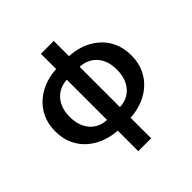

<svg xmlns="http://www.w3.org/2000/svg" viewBox="-232 -886 1266 1266"><g transform="rotate(-45 401.5 -253.0)"><path d="M355 10Q296 9 240.5 -10Q185 -29 141 -65.5Q97 -102 71.5 -155.5Q46 -209 46 -278Q46 -347 71.5 -400.5Q97 -454 141 -490.5Q185 -527 240.5 -546Q296 -565 355 -565L348 -466Q300 -465 262.5 -443Q225 -421 203 -379.5Q181 -338 181 -278Q181 -219 203 -176.5Q225 -134 262.5 -112Q300 -90 348 -90ZM447 10 455 -90Q503 -90 540.5 -112Q578 -134 600 -176.5Q622 -219 622 -278Q622 -338 600.5 -379.5Q579 -421 541.5 -443Q504 -465 455 -466L447 -565Q508 -565 563.5 -546Q619 -527 662.5 -490.5Q706 -454 731 -400.5Q756 -347 756 -278Q756 -209 730.5 -155.5Q705 -102 661.5 -65.5Q618 -29 562.5 -10Q507 9 447 10ZM341 201V-707H461V201Z"/></g></svg>

Font: Noto Sans JP SemiBold
Style: Regular
Weight: 600
Designer: Ryoko NISHIZUKA  (kana, bopomofo & ideographs); Paul D. Hunt (Latin, Greek & Cyrillic); Sandoll Communications , Soo-you
Foundry: Adobe
Version: Version 2.004-H2;hotconv 1.0.118;makeotfexe 2.5.65603